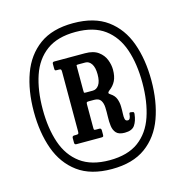

<svg xmlns="http://www.w3.org/2000/svg" viewBox="-112 -865 944 979"><g transform="rotate(-15 360.0 -375.0)"><path d="M360 -760Q471 -760 539.5 -709.8Q608 -659.5 639.2 -572.5Q670.5 -485.5 670.5 -375Q670.5 -264 639 -177Q607.5 -90 539 -40Q470.5 10 360 10Q249 10 180.8 -40.2Q112.5 -90.5 81.2 -177.5Q50 -264.5 50 -375Q50 -486 81.5 -573Q113 -660 181.2 -710Q249.5 -760 360 -760ZM360 -36.5Q456 -36.5 513.8 -79.2Q571.5 -122 597.2 -198.5Q623 -275 623 -375Q623 -475.5 597 -551.8Q571 -628 513.2 -670.8Q455.5 -713.5 360 -713.5Q264.5 -713.5 206.5 -670.8Q148.5 -628 122.8 -551.8Q97 -475.5 97 -375Q97 -274.5 123 -198.2Q149 -122 207 -79.2Q265 -36.5 360 -36.5ZM543 -230.5Q539 -195.5 524.2 -173.8Q509.5 -152 471 -152Q440 -152 426.5 -166.5Q413 -181 410 -204.2Q407 -227.5 408 -253.2Q409 -279 408 -302Q407 -325 397.2 -339.8Q387.5 -354.5 362.5 -354.5H334.5Q325 -354.5 323.2 -351.5Q321.5 -348.5 321.5 -339.5V-216Q321.5 -209 323.5 -207.2Q325.5 -205.5 332.5 -205.5H350.5Q360.5 -205.5 360.5 -194V-172Q360.5 -164 358.5 -161.8Q356.5 -159.5 348.5 -159.5H217Q207 -159.5 207 -169.5V-194.5Q207 -205.5 218 -205.5H227Q236.5 -205.5 239.2 -207.8Q242 -210 242 -219V-536Q242 -545.5 239.2 -547.8Q236.5 -550 227 -550H218.5Q210 -550 208.5 -552.8Q207 -555.5 207 -564V-586Q207 -596 216.5 -596H379Q423.5 -596 449 -577.2Q474.5 -558.5 485 -531.2Q495.5 -504 495.5 -478.5Q495.5 -443 484 -420Q472.5 -397 450 -380.5Q442.5 -374.5 442 -370Q441.5 -365.5 451.5 -359.5Q471.5 -346.5 478.8 -327.2Q486 -308 486.5 -287.5Q487 -267 486 -249.2Q485 -231.5 487.5 -220.2Q490 -209 502.5 -209Q509 -209 513 -215.8Q517 -222.5 518.5 -240Q519.5 -246.5 527 -245L538.5 -243Q544.5 -241.5 543 -230.5ZM332.5 -401.5H368.5Q388 -401.5 400.8 -420Q413.5 -438.5 413.5 -475.5Q413.5 -512 400.8 -531Q388 -550 368.5 -550H331.5Q322 -550 321.8 -548Q321.5 -546 321.5 -536.5V-415Q321.5 -405.5 322.2 -403.5Q323 -401.5 332.5 -401.5Z"/></g></svg>

Font: Besley* Condensed Semi
Style: Regular
Weight: 600
Width: 3
Designer: Owen Earl
Foundry: indestructible type*
Version: Version 3.000; ttfautohint (v1.8.3)